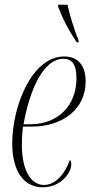

<svg xmlns="http://www.w3.org/2000/svg" viewBox="-20 -786 393 816"><path d="M306 -606H314V-614C293 -667 275 -727 267 -766H227V-758C247 -705 269 -662 306 -606ZM162 10C235 10 283 -48 283 -88C283 -100 280 -104 277 -106C257 -49 217 0 167 0C108 0 73 -68 73 -170C73 -201 76 -240 78 -248H116C242 -248 344 -319 344 -440C344 -507 312 -546 253 -546C113 -546 32 -330 32 -177C32 -54 84 10 162 10ZM110 -258H80C109 -418 169 -536 249 -536C286 -536 305 -512 305 -454C305 -334 223 -258 110 -258Z"/></svg>

Font: Noto Serif Display ExtraCondensed ExtraLight
Style: Italic
Weight: 200
Width: 2
Italic angle: -12°
Designer: Monotype Design Team
Foundry: Monotype Imaging Inc.
Version: Version 2.009